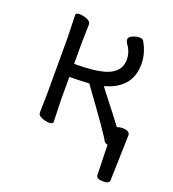

<svg xmlns="http://www.w3.org/2000/svg" viewBox="-122 -577 758 842"><g transform="rotate(20 257.0 -156.0)"><path d="M429 -73Q440 -78 452 -78Q489 -78 489 -57V-56L483 155Q483 171 453 171Q423 171 421 155L417 13Q405 11 400 3Q392 -17 250 -212Q193 -209 158 -209V-106L161 0Q161 10 143.5 10Q126 10 108 2.5Q90 -5 90 -18L92 -106V-366L89 -473Q89 -483 106.5 -483Q124 -483 142 -475.5Q160 -468 160 -455L158 -366V-270Q276 -270 322.5 -293.5Q369 -317 369 -366Q369 -403 345 -434Q340 -442 340 -452Q340 -462 356.5 -469.5Q373 -477 388 -477Q403 -477 407 -470Q436 -421 436 -370Q436 -256 314 -223Q315 -221 328.5 -203.5Q342 -186 396 -117Q415 -91 429 -73Z"/></g></svg>

Font: LXGW WenKai Lite
Style: Regular
Weight: 400
Designer: LXGW / Fontworks Inc.
Foundry: LXGW / Fontworks Inc.
Version: Version 1.511; March 25, 2025